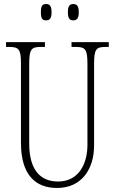

<svg xmlns="http://www.w3.org/2000/svg" viewBox="-20 -923 571 953"><path d="M344 -822C361 -822 371 -831 371 -862C371 -894 361 -903 344 -903C326 -903 317 -894 317 -862C317 -831 326 -822 344 -822ZM209 -822C226 -822 236 -831 236 -862C236 -894 226 -903 209 -903C190 -903 183 -894 183 -862C183 -831 190 -822 209 -822ZM263 10C387 10 447 -86 447 -201V-606C447 -679 457 -690 504 -690H520V-714H335V-690H356C403 -690 414 -679 414 -607V-203C414 -115 374 -22 268 -22C182 -22 125 -78 125 -210V-605C125 -680 136 -690 183 -690H203V-714H10V-690H26C73 -690 84 -679 84 -608V-214C84 -55 156 10 263 10Z"/></svg>

Font: Noto Serif Sinhala ExtraCondensed ExtraLight
Style: Regular
Weight: 200
Width: 2
Designer: Jelle Bosma - Monotype Design Team
Foundry: Monotype Imaging Inc.
Version: Version 2.007